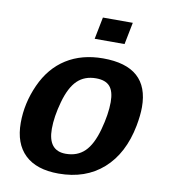

<svg xmlns="http://www.w3.org/2000/svg" viewBox="-82 -790 764 868"><g transform="rotate(10 300.0 -355.5)"><path d="M244.6 9.8Q143.1 9.8 90.1 -41Q37.1 -91.8 37.1 -187Q37.1 -276.9 75.9 -362.8Q114.7 -448.7 185.5 -493.4Q256.3 -538.1 354 -538.1Q564.5 -538.1 564.5 -351.1Q564.5 -314 555.2 -264.6Q529.8 -133.3 449.2 -61.8Q368.7 9.8 244.6 9.8ZM421.4 -349.1Q421.4 -398.4 401.4 -421.1Q381.3 -443.8 337.9 -443.8Q285.6 -443.8 252.4 -411.9Q219.2 -379.9 199.7 -310.1Q180.2 -240.2 180.2 -184.6Q180.2 -84 261.2 -84Q314.5 -84 348.1 -116.7Q381.8 -149.4 401.6 -221.4Q421.4 -293.5 421.4 -349.1ZM300.3 -618.7 320.3 -719.7H457.5L437.5 -618.7Z"/></g></svg>

Font: Cousine
Style: Bold Italic
Weight: 700
Italic angle: -12°
Monospace: yes
Designer: Steve Matteson
Foundry: Ascender Corporation
Version: Version 1.20